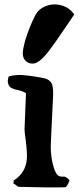

<svg xmlns="http://www.w3.org/2000/svg" viewBox="-20 -834 377 859"><path d="M312 -769Q290 -801.3 253.4 -810.5Q216.8 -819.8 183.6 -806.2Q150.4 -792.5 136.2 -762.2Q113.3 -717.3 94.2 -658.2Q81.1 -611.3 82 -592.8Q83 -568.8 100.1 -557.1Q110.8 -550.3 121.8 -549.6Q132.8 -548.8 141.8 -553Q150.9 -557.1 159.7 -564.2Q168.5 -571.3 176.3 -579.6Q184.1 -587.9 190.9 -596.2Q191.9 -597.7 192.9 -598.9Q193.8 -600.1 194.8 -601.1Q213.9 -626 232.9 -653.1Q252 -680.2 276.9 -717.3Q301.8 -754.4 312 -769ZM40 -13.2Q44.4 -11.7 52.5 -4.9Q60.5 2 64.9 2Q203.1 5.9 270 3.9Q275.4 3.9 281.5 -6.1Q287.6 -16.1 291 -26.9Q291 -29.3 281.5 -36.6Q272 -43.9 268.1 -43.9Q255.4 -42.5 246.6 -45.4Q237.8 -48.3 232.4 -57.4Q227.1 -66.4 225.6 -70.1Q224.1 -73.7 220.2 -85.9Q207 -128.9 207 -178.2Q208 -214.4 217.8 -411.1Q217.8 -423.8 217.5 -429.9Q217.3 -436 215.3 -447Q213.4 -458 209.5 -463.9Q205.6 -469.7 197.8 -475.6Q189.9 -481.4 178.2 -483.9Q147.9 -489.7 136.7 -491.5Q125.5 -493.2 100.6 -496.3Q75.7 -499.5 56.6 -498.3Q37.6 -497.1 19 -492.2Q13.2 -475.1 15.6 -463.6Q18.1 -452.1 22.7 -446.8Q27.3 -441.4 37.4 -437.5Q47.4 -433.6 56.4 -431.9Q65.4 -430.2 76.9 -426.3Q88.4 -422.4 96.2 -417L89.8 -255.9Q89.8 -241.2 94.2 -213.9Q102.5 -148.4 100.1 -123Q95.2 -61 42 -26.9Q41 -26.9 41 -25.6Q41 -24.4 41 -20.8Q41 -17.1 40 -13.2Z"/></svg>

Font: Sonetni venez
Style: Regular
Weight: 400
Designer: Alja Herlah
Foundry: Type Salon
Version: Version 1.000;hotconv 1.0.109;makeotfexe 2.5.65596